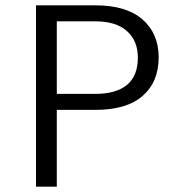

<svg xmlns="http://www.w3.org/2000/svg" viewBox="-20 -700 645 720"><path d="M575 -485Q575 -393 515 -340.5Q455 -288 338 -288H193V0H115V-680H338Q454 -680 514.5 -627Q575 -574 575 -485ZM497 -484Q497 -547 456 -583.5Q415 -620 338 -620H193V-348H338Q416 -348 456.5 -382Q497 -416 497 -484Z"/></svg>

Font: Martel Sans Light
Style: Regular
Weight: 300
Designer: Dan Reynolds and Mathieu Réguer
Foundry: Dan Reynolds and Mathieu Réguer
Version: Version 1.002; ttfautohint (v1.1) -l 5 -r 5 -G 72 -x 0 -D la